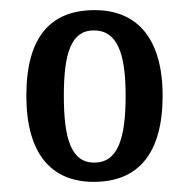

<svg xmlns="http://www.w3.org/2000/svg" viewBox="-20 -739 373 379"><path d="M165 -380C253 -380 301 -436 301 -550C301 -664 250 -719 167 -719C78 -719 32 -664 32 -550C32 -436 81 -380 165 -380ZM166 -418C121 -418 106 -464 106 -550C106 -635 121 -679 165 -679C211 -679 228 -635 228 -550C228 -464 212 -418 166 -418Z"/></svg>

Font: Noto Serif Khmer ExtraCondensed Medium
Style: Regular
Weight: 500
Width: 2
Designer: Danh Hong and the Monotype Design Team
Foundry: Monotype Imaging Inc.
Version: Version 2.004